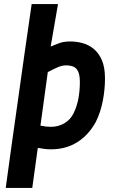

<svg xmlns="http://www.w3.org/2000/svg" viewBox="-20 -720 567 940"><path d="M8 200 35 4 99 -450 135 -700H264L228 -492Q246 -500 269 -508.5Q292 -517 324 -517Q354 -517 384 -509Q414 -501 439 -480.5Q464 -460 479 -425Q494 -390 494 -336Q494 -281 483 -225Q472 -169 449 -123Q414 -59 358.5 -24Q303 11 230 11Q209 11 197 9Q185 7 165 4L138 200ZM228 -99Q266 -99 296 -117Q326 -135 341 -167Q357 -200 364 -238.5Q371 -277 371 -318Q371 -352 362.5 -370Q354 -388 338.5 -394Q323 -400 303 -400Q286 -400 267 -392.5Q248 -385 214 -367L178 -105Q206 -99 228 -99Z"/></svg>

Font: Finlandica SemiBold
Style: Italic
Weight: 600
Italic angle: -8°
Designer: Niklas Ekholm, Juho Hiilivirta, Jaakko Suomalainen
Foundry: Helsinki Type Studio
Version: Version 1.063